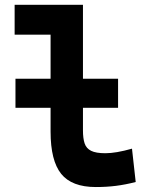

<svg xmlns="http://www.w3.org/2000/svg" viewBox="-20 -752 626 782"><path d="M43 -313V-431.2H460.9V-313ZM370.1 9.8Q272.5 9.8 229.2 -43.9Q186 -97.7 186 -215.8V-732.4H317.9V-220.7Q317.9 -188.3 324.7 -167.9Q331.5 -147.5 351.2 -137.7Q370.8 -127.9 409.2 -127.9Q452.1 -127.9 517.6 -146.5L532.7 -10.7Q491.2 0 452.6 4.9Q414.1 9.8 370.1 9.8ZM39.6 -610.8V-732.4H194.8V-610.8Z"/></svg>

Font: Cascadia Code
Style: Regular
Weight: 400
Monospace: yes
Designer: Aaron Bell
Foundry: Saja Typeworks
Version: Version 2106.017